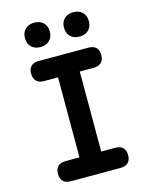

<svg xmlns="http://www.w3.org/2000/svg" viewBox="-138 -1040 875 1126"><g transform="rotate(-15 300.0 -477.0)"><path d="M419 -806Q384 -806 363.5 -826Q343 -846 343 -880Q343 -914 363.5 -934Q384 -954 419 -954Q453 -954 473.5 -934Q494 -914 494 -880Q494 -846 473.5 -826Q453 -806 419 -806ZM181 -806Q147 -806 126.5 -826Q106 -846 106 -880Q106 -914 126.5 -934Q147 -954 181 -954Q216 -954 236.5 -934Q257 -914 257 -880Q257 -846 236.5 -826Q216 -806 181 -806ZM366 -122H451Q481 -122 497 -106.5Q513 -91 513 -61Q513 -31 497 -15.5Q481 0 451 0H149Q119 0 103 -15.5Q87 -31 87 -61Q87 -91 103 -106.5Q119 -122 149 -122H234V-608H149Q119 -608 103 -624Q87 -640 87 -670Q87 -699 103 -714.5Q119 -730 149 -730H451Q481 -730 497 -714.5Q513 -699 513 -670Q513 -640 497 -624Q481 -608 451 -608H366Z"/></g></svg>

Font: Maple Mono
Style: Bold
Weight: 700
Monospace: yes
Designer: subframe7536
Version: Version 7.200